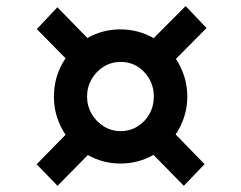

<svg xmlns="http://www.w3.org/2000/svg" viewBox="-20 -696 797 634"><path d="M170 -82.5 101 -153.5 196.5 -251Q178.5 -277.5 168.2 -309.5Q158 -341.5 158 -377Q158 -412.5 168 -444.5Q178 -476.5 196.5 -503.5L101.5 -600L169.5 -672L268.5 -570.5Q319 -599 377.5 -599Q436.5 -599 487.5 -570L593 -676L662 -603.5L561 -501.5Q578.5 -475 588.5 -443.5Q598.5 -412 598.5 -377Q598.5 -342 588.2 -310.2Q578 -278.5 560 -252L655.5 -154L587 -82.5L487 -184.5Q436.5 -156 377.5 -156Q320 -156 270 -184ZM378.5 -263Q409.5 -263 434.5 -278.8Q459.5 -294.5 473.8 -320.2Q488 -346 488 -377Q488 -424 456.5 -457.8Q425 -491.5 378.5 -491.5Q347.5 -491.5 322.5 -476Q297.5 -460.5 282.5 -434.5Q267.5 -408.5 267.5 -377Q267.5 -346 282.5 -320.2Q297.5 -294.5 322.5 -278.8Q347.5 -263 378.5 -263Z"/></svg>

Font: Merriweather Sans
Style: Bold
Weight: 700
Designer: Eben Sorkin
Foundry: Eben Sorkin
Version: Version 1.008; ttfautohint (v1.7.19-72a1) -l 8 -r 50 -G 200 